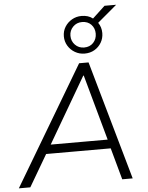

<svg xmlns="http://www.w3.org/2000/svg" viewBox="-79 -1082 872 1134"><g transform="rotate(-5 357.0 -515.0)"><path d="M-14 0 405 -705H461L661 0H599L543 -203L571 -188H137L173 -203L54 0ZM423 -630 189 -229 168 -241H556L537 -229L426 -630ZM443 -759Q412 -759 386 -774Q360 -789 344.5 -814.5Q329 -840 329 -871Q329 -902 344.5 -927Q360 -952 386 -967Q412 -982 443 -982Q463 -982 479.5 -977Q496 -972 510 -961L584 -1030H653L538 -933Q557 -906 557 -871Q557 -840 542 -814.5Q527 -789 501.5 -774Q476 -759 443 -759ZM443 -795Q477 -795 497.5 -817Q518 -839 518 -871Q518 -903 497.5 -924.5Q477 -946 443 -946Q411 -946 389.5 -924Q368 -902 368 -871Q368 -839 389.5 -817Q411 -795 443 -795Z"/></g></svg>

Font: Mulish ExtraLight Light
Style: Italic
Weight: 300
Italic angle: -9°
Version: Version 3.603